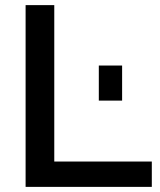

<svg xmlns="http://www.w3.org/2000/svg" viewBox="-20 -730 624 750"><path d="M80 0H573V-99H192V-710H80ZM366 -337H457V-474H366Z"/></svg>

Font: FIGSv2-sans-serif SemiBold
Style: Regular
Weight: 600
Designer: Matt McInerney, Pablo Impallari, Rodrigo Fuenzalida,Mirko Velimirovic
Foundry: Matt McInerney, Pablo Impallari, Rodrigo Fuenzalida
Version: Version 4.021;hotconv 1.0.109;makeotfexe 2.5.65596